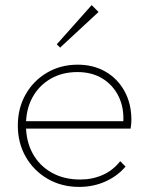

<svg xmlns="http://www.w3.org/2000/svg" viewBox="-20 -724 582 754"><path d="M291 10Q222 10 167.5 -21.5Q113 -53 81.5 -107.5Q50 -162 50 -231Q50 -299 80.5 -353Q111 -407 164.5 -438.5Q218 -470 285 -470Q347 -470 394.5 -442.5Q442 -415 469 -366Q496 -317 496 -253Q496 -249 495.5 -240.5Q495 -232 493 -219H72V-248H473L464 -241Q468 -300 446 -345Q424 -390 382.5 -415.5Q341 -441 284 -441Q224 -441 178.5 -414.5Q133 -388 107.5 -341.5Q82 -295 82 -233Q82 -169 108.5 -121Q135 -73 183 -46Q231 -19 295 -19Q343 -19 383.5 -37Q424 -55 452 -91L473 -70Q442 -33 394.5 -11.5Q347 10 291 10ZM216 -537 203 -550 340 -704 367 -677Z"/></svg>

Font: Outfit Thin
Style: Regular
Weight: 100
Designer: Rodrigo Fuenzalida
Foundry: fragTYPE
Version: Version 1.100;gftools[0.9.27]